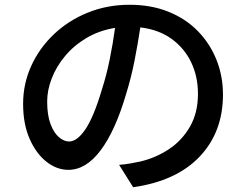

<svg xmlns="http://www.w3.org/2000/svg" viewBox="-20 -748 1040 806"><path d="M463 -631Q396 -620 343 -588.5Q290 -557 253 -512.5Q216 -468 197 -418.5Q178 -369 178 -322Q178 -265 192 -227.5Q206 -190 227.5 -172Q249 -154 270 -154Q304 -154 339 -206Q374 -258 408 -373Q427 -432 440.5 -498.5Q454 -565 463 -631ZM569 -633Q559 -566 545 -494.5Q531 -423 509 -352Q464 -199 402.5 -117Q341 -35 267 -35Q218 -35 174.5 -69.5Q131 -104 104 -166Q77 -228 77 -312Q77 -396 111 -471Q145 -546 206 -604Q267 -662 348.5 -695Q430 -728 524 -728Q614 -728 686.5 -699Q759 -670 810 -618Q861 -566 888.5 -497.5Q916 -429 916 -351Q916 -194 818.5 -91Q721 12 539 38L480 -56Q506 -58 528 -62Q550 -66 569 -70Q633 -85 688 -121Q743 -157 777 -215.5Q811 -274 811 -354Q811 -427 782.5 -486.5Q754 -546 700 -585Q646 -624 569 -633Z"/></svg>

Font: Source Han Sans SC Medium
Style: Regular
Weight: 500
Designer: Ryoko NISHIZUKA 西塚涼子 (kana, bopomofo & ideographs); Paul D. Hunt (Latin, Greek & Cyrillic); Sandoll Communications 산돌커뮤니
Foundry: Adobe
Version: Version 2.004;hotconv 1.0.118;makeotfexe 2.5.65603